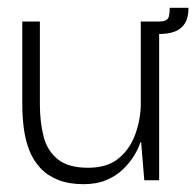

<svg xmlns="http://www.w3.org/2000/svg" viewBox="-20 -461 502 491"><path d="M194 10Q156 10 128.5 -1Q101 -12 83 -31.5Q65 -51 55 -76.5Q45 -102 41 -132Q37 -162 37 -194V-406H82V-194Q82 -149 91.5 -112Q101 -75 128 -53.5Q155 -32 205 -32Q253 -32 281.5 -54.5Q310 -77 324 -112.5Q338 -148 340 -188V-406H387V0H349L341 -97H339Q334 -81 323 -63Q312 -45 294.5 -28Q277 -11 252 -0.5Q227 10 194 10ZM362 -374 364 -406H386Q398 -406 404 -409Q410 -412 412 -419.5Q414 -427 414 -441H462Q462 -416 453 -401.5Q444 -387 427.5 -380.5Q411 -374 386 -374Z"/></svg>

Font: Darker Grotesque
Style: Regular
Weight: 400
Designer: Gabriel Lam
Foundry: TypeRant
Version: Version 1.000;gftools[0.9.28]